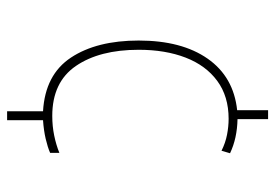

<svg xmlns="http://www.w3.org/2000/svg" viewBox="-137 -627 774 540"><g transform="rotate(90 250.0 -357.0)"><path d="M293 -91Q190 -97 142 -169.5Q94 -242 94 -360Q94 -481 145 -554Q196 -627 290 -637V-724H315V-638Q369 -637 411 -617L404 -593Q382 -604 359 -608.5Q336 -613 314 -613Q251 -613 207.5 -581Q164 -549 142 -492Q120 -435 120 -360Q120 -250 165.5 -183.5Q211 -117 306 -117Q335 -117 361.5 -122.5Q388 -128 410 -137V-111Q394 -104 370.5 -98.5Q347 -93 318 -91V10H293Z"/></g></svg>

Font: Noto Sans Mono ExtraCondensed Thin
Style: Regular
Weight: 100
Width: 2
Designer: Monotype Design Team
Foundry: Monotype Imaging Inc.
Version: Version 2.014; ttfautohint (v1.8.4.7-5d5b)